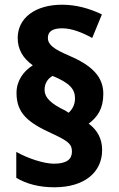

<svg xmlns="http://www.w3.org/2000/svg" viewBox="-20 -835 503 814"><path d="M50 -441C50 -354 100 -315 198 -270C272 -236 285 -223 285 -192C285 -161 264 -141 209 -141C165 -141 97 -164 49 -191V-81C93 -55 146 -41 211 -41C337 -41 413 -104 413 -199C413 -247 393 -283 356 -311C394 -339 418 -375 418 -437C418 -512 367 -559 271 -600C210 -626 183 -645 183 -674C183 -702 203 -715 244 -715C284 -715 329 -697 371 -674L412 -774C359 -799 304 -815 243 -815C130 -815 55 -759 55 -674C55 -626 77 -588 119 -558C79 -533 50 -492 50 -441ZM169 -455C169 -483 184 -503 203 -513C277 -483 298 -456 298 -418C298 -390 286 -371 271 -357L257 -366C197 -395 169 -420 169 -455Z"/></svg>

Font: Noto Sans Tamil UI SemiCondensed ExtraBold
Style: Regular
Weight: 800
Width: 4
Designer: Jelle Bosma - Monotype Design Team
Foundry: Monotype Imaging Inc.
Version: Version 2.004